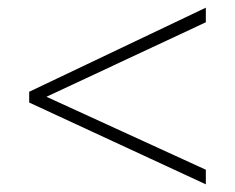

<svg xmlns="http://www.w3.org/2000/svg" viewBox="-20 -578 612 500"><path d="M516 -98V-136L101 -326L516 -520V-558L56 -339V-311Z"/></svg>

Font: Noto Sans Telugu ExtraLight
Style: Regular
Weight: 200
Designer: Jelle Bosma - Monotype Design Team
Foundry: Monotype Imaging Inc.
Version: Version 2.005